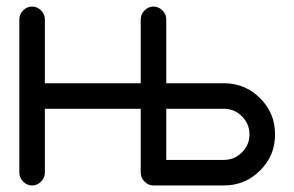

<svg xmlns="http://www.w3.org/2000/svg" viewBox="-20 -567 899 587"><path d="M488.3 -312.5H664.6Q729.5 -312.5 775.4 -266.6Q821.3 -220.7 820.8 -156.2Q821.3 -91.8 775.4 -45.9Q729.5 0 664.6 0H449.2Q433.6 0 421.9 -11.7Q410.2 -23.4 410.2 -39.1V-234.4H117.2V-39.1Q117.2 -23.4 105.5 -11.7Q93.8 0 78.1 0Q62.5 0 50.8 -11.7Q39.1 -23.4 39.1 -39.1V-507.8Q39.1 -523.4 50.8 -535.2Q62.5 -546.9 78.1 -546.9Q93.8 -546.9 105.5 -535.2Q117.2 -523.4 117.2 -507.8V-312.5H410.2V-507.8Q410.2 -523.4 421.9 -535.2Q433.6 -546.9 449.2 -546.9Q464.8 -546.9 476.6 -535.2Q488.3 -523.4 488.3 -507.8ZM488.3 -234.4V-78.1H664.6Q696.8 -78.1 719.7 -101.1Q742.7 -124 742.7 -156.2Q742.7 -188.5 719.7 -211.4Q696.8 -234.4 664.6 -234.4Z"/></svg>

Font: Comfortaa
Style: Regular
Weight: 400
Designer: Johan Aakerlund
Foundry: Johan Aakerlund
Version: Version 2.001; ttfautohint (v1.4.1)